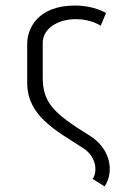

<svg xmlns="http://www.w3.org/2000/svg" viewBox="-20 -525 449 692"><path d="M357 147C392 95 380 11 302 -37C172 -117 134 -156 134 -246V-370C134 -424 191 -456 253 -456C310 -456 343 -432 343 -432L362 -478C362 -478 321 -505 250 -505C118 -505 78 -424 78 -367V-227C78 -108 179 -56 280 9C326 39 333 91 314 120Z"/></svg>

Font: Advent Pro
Style: Regular
Weight: 400
Designer: Andreas Kalpakidis
Foundry: Andreas Kalpakidis
Version: Version 2.002 2008